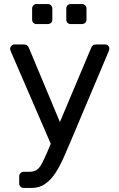

<svg xmlns="http://www.w3.org/2000/svg" viewBox="-20 -740 588 950"><path d="M98 190Q88 190 81.5 183.5Q75 177 75 167V133Q75 123 81.5 116.5Q88 110 98 110H124Q147 110 161 101Q175 92 186.5 70.5Q198 49 214 12L431 -503Q434 -511 439.5 -515.5Q445 -520 456 -520H501Q509 -520 515 -514Q521 -508 521 -500Q521 -496 520 -492.5Q519 -489 516 -482L326 -32Q311 4 293.5 43Q276 82 254.5 115.5Q233 149 204 169.5Q175 190 136 190ZM237 -15 35 -482Q30 -494 30 -499Q31 -508 37 -514Q43 -520 51 -520H98Q109 -520 114.5 -515Q120 -510 123 -503L289 -106ZM331 -621Q320 -621 314 -627Q308 -633 308 -643V-697Q308 -707 314 -713.5Q320 -720 331 -720H385Q395 -720 401.5 -713.5Q408 -707 408 -697V-643Q408 -633 401.5 -627Q395 -621 385 -621ZM161 -621Q151 -621 145 -627Q139 -633 139 -643V-697Q139 -707 145 -713.5Q151 -720 161 -720H216Q226 -720 232.5 -713.5Q239 -707 239 -697V-643Q239 -633 232.5 -627Q226 -621 216 -621Z"/></svg>

Font: DVN-Rubik
Style: Regular
Weight: 400
Designer: Hubert and Fischer
Foundry: Hubert & Fischer
Version: Version 2.102